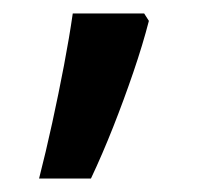

<svg xmlns="http://www.w3.org/2000/svg" viewBox="-20 -136 313 285"><path d="M201 -105Q192 -70 178 -29Q164 12 148 52.5Q132 93 115 129H38Q48 90 57.5 46.5Q67 3 75 -39Q83 -81 88 -116H194Z"/></svg>

Font: Noto Sans Cham Medium
Style: Regular
Weight: 500
Version: Version 2.002